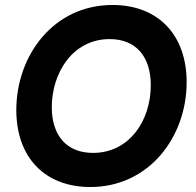

<svg xmlns="http://www.w3.org/2000/svg" viewBox="-20 -734 788 771"><path d="M342.5 17C579.5 17 729.5 -185 729.5 -404C729.5 -595 614 -714 432 -714C194 -714 45.5 -510.5 45.5 -292C45.5 -101.5 160.5 17 342.5 17ZM188 -303.5C188 -441 271.5 -577 420.5 -577C527.5 -577 585.5 -505 585.5 -392C585.5 -249 499 -120 353.5 -120C247 -120 188 -190.5 188 -303.5Z"/></svg>

Font: HK Grotesk ExtraBold
Style: Italic
Weight: 800
Italic angle: -16°
Designer: Alfredo Marco Pradil
Foundry: Hanken Design Co.
Version: Version 3.001;FEAKit 1.0